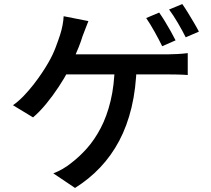

<svg xmlns="http://www.w3.org/2000/svg" viewBox="-20 -860 1040 947"><path d="M765 -798Q778 -780 793 -755.5Q808 -731 822 -706Q836 -681 846 -661L780 -632Q765 -663 743 -702.5Q721 -742 701 -771ZM879 -840Q892 -822 907.5 -796.5Q923 -771 937.5 -746.5Q952 -722 961 -704L896 -676Q880 -708 857.5 -746.5Q835 -785 814 -813ZM416 -756Q409 -738 401 -717.5Q393 -697 387 -681Q380 -657 368.5 -628.5Q357 -600 344 -570Q331 -540 318 -513Q298 -475 269 -431Q240 -387 207.5 -347.5Q175 -308 143 -281L44 -341Q71 -360 96.5 -386.5Q122 -413 145 -442.5Q168 -472 187 -500.5Q206 -529 219 -552Q240 -588 254 -625Q268 -662 277 -690Q284 -712 288.5 -735.5Q293 -759 294 -780ZM276 -592Q293 -592 327 -592Q361 -592 406.5 -592Q452 -592 503 -592Q554 -592 603.5 -592Q653 -592 696 -592Q739 -592 768.5 -592Q798 -592 808 -592Q827 -592 855 -593.5Q883 -595 906 -598V-490Q880 -492 852.5 -492.5Q825 -493 808 -493Q797 -493 758.5 -493Q720 -493 666 -493Q612 -493 551 -493Q490 -493 432.5 -493Q375 -493 331 -493Q287 -493 266 -493ZM654 -537Q651 -423 629 -331Q607 -239 568 -165.5Q529 -92 474 -34Q419 24 350 67L243 -5Q267 -14 290 -27.5Q313 -41 330 -55Q371 -86 408.5 -128Q446 -170 476.5 -228Q507 -286 525.5 -362.5Q544 -439 546 -537Z"/></svg>

Font: Noto Sans SC Medium
Style: Regular
Weight: 500
Designer: Ryoko NISHIZUKA  (kana, bopomofo & ideographs); Paul D. Hunt (Latin, Greek & Cyrillic); Sandoll Communications , Soo-you
Foundry: Adobe
Version: Version 2.004-H2;hotconv 1.0.118;makeotfexe 2.5.65603